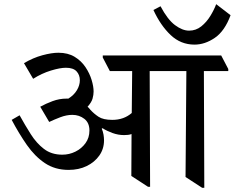

<svg xmlns="http://www.w3.org/2000/svg" viewBox="-20 -886 1126 921"><path d="M309 -71Q244 -71 195.5 -103.5Q147 -136 109 -190.5Q71 -245 36 -311L74 -333Q100 -286 127.5 -242.5Q155 -199 191 -171.5Q227 -144 279 -144Q312 -144 341.5 -158.5Q371 -173 390 -199Q409 -225 409 -260Q409 -297 384.5 -316Q360 -335 327 -335Q299 -335 269 -323.5Q239 -312 216 -301L173 -374Q200 -389 232.5 -401Q265 -413 299 -413H308Q335 -430 349 -453.5Q363 -477 363 -501Q363 -527 347 -544Q331 -561 296 -561Q268 -561 224 -547.5Q180 -534 139 -508L95 -583Q139 -609 183.5 -621Q228 -633 260 -633Q306 -633 338 -613.5Q370 -594 390 -564Q410 -534 419.5 -502.5Q429 -471 429 -447Q429 -431 424 -413Q419 -395 400 -374Q406 -369 413 -360Q430 -341 452.5 -326Q475 -311 519 -311Q574 -311 612 -344L614 -545H507L473 -610V-620H1041L1075 -555V-545H958L960 15H950L870 -37L874 -545H698L700 10H690L610 -42L611 -243Q603 -240 594 -239Q585 -238 575 -238Q547 -238 519.5 -248Q492 -258 472 -271L468 -269Q474 -255 476.5 -240.5Q479 -226 479 -213Q479 -172 456.5 -140Q434 -108 396 -89.5Q358 -71 309 -71ZM716 -838 750 -856Q784 -792 819.5 -765.5Q855 -739 887 -739Q920 -739 945.5 -759.5Q971 -780 989 -809.5Q1007 -839 1017 -866L1086 -813Q1058 -737 1010.5 -704.5Q963 -672 913 -672Q847 -672 798.5 -718Q750 -764 716 -838Z"/></svg>

Font: Tiro Devanagari Sanskrit
Style: Regular
Weight: 400
Designer: Devanagari: John Hudson & Fiona Ross. Latin: John Hudson.
Foundry: Tiro Typeworks Ltd.
Version: Version 1.52